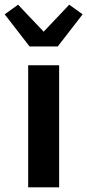

<svg xmlns="http://www.w3.org/2000/svg" viewBox="-36 -798 372 818"><path d="M84 0V-520H216V0ZM90 -600 -16 -737 41 -778 150 -663 259 -778 316 -737 210 -600Z"/></svg>

Font: Iosevka Aile Extrabold
Style: Regular
Weight: 800
Designer: Belleve Invis
Foundry: Belleve Invis
Version: Version 27.3.5; ttfautohint (v1.8.4)